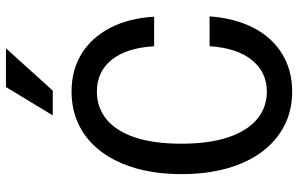

<svg xmlns="http://www.w3.org/2000/svg" viewBox="-198 -792 1000 644"><g transform="rotate(-90 302.0 -470.0)"><path d="M317 10Q254 10 203 -16Q152 -42 115.5 -90.5Q79 -139 59.5 -207.5Q40 -276 40 -361Q40 -446 59.5 -514Q79 -582 115.5 -630.5Q152 -679 203 -704.5Q254 -730 317 -730Q389 -730 443.5 -696.5Q498 -663 530.5 -600.5Q563 -538 568 -453H469Q463 -547 423 -596Q383 -645 317 -645Q263 -645 223.5 -612.5Q184 -580 163 -517Q142 -454 142 -362Q142 -270 163 -206Q184 -142 223.5 -108.5Q263 -75 317 -75Q382 -75 422.5 -125Q463 -175 469 -267H569Q563 -182 530.5 -119.5Q498 -57 443 -23.5Q388 10 317 10ZM320 -793H237L332 -950H462Z"/></g></svg>

Font: Instrument Sans SemiCondensed Medium
Style: Regular
Weight: 500
Width: 4
Designer: Rodrigo Fuenzalida
Foundry: fragTYPE
Version: Version 1.000;gftools[0.9.28]